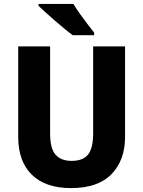

<svg xmlns="http://www.w3.org/2000/svg" viewBox="-20 -951 731 981"><path d="M619 -252Q619 -133 550 -61.5Q481 10 343 10Q212 10 142.5 -58.5Q73 -127 73 -251V-714H236V-269Q236 -192 264 -160.5Q292 -129 346 -129Q404 -129 430 -161.5Q456 -194 456 -270V-714H619ZM355 -931Q368 -909 387.5 -881.5Q407 -854 427 -828Q447 -802 461 -784V-771H352Q335 -783 311 -803Q287 -823 261 -845Q235 -867 213 -887.5Q191 -908 177 -921V-931Z"/></svg>

Font: Noto Sans Gujarati SemiCondensed ExtraBold
Style: Regular
Weight: 800
Width: 4
Designer: Jelle Bosma - Monotype Design Team, Universal Thirst
Foundry: Monotype Imaging Inc.
Version: Version 2.106; ttfautohint (v1.8.4.7-5d5b)